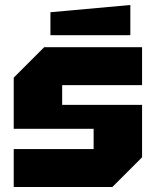

<svg xmlns="http://www.w3.org/2000/svg" viewBox="-20 -749 624 769"><path d="M35 0V-152H355V-233H35V-438L157 -560H549V-408H229V-329H549V-119L430 0ZM182 -608V-700L502 -729V-608Z"/></svg>

Font: Tektur ExtraBold
Style: Regular
Weight: 800
Designer: Adam Jagosz
Foundry: Adam Jagosz
Version: Version 1.005;gftools[0.9.30]